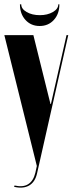

<svg xmlns="http://www.w3.org/2000/svg" viewBox="-29 -861 335 886"><path d="M125 -699H-9L141 -95L134 -63Q125 -26 101 -11Q77 4 38 -5L36 1Q78 11 105.5 -5Q133 -21 142 -61L286 -699H278L215 -421L206 -381H204L194 -421ZM240 -841H245Q245 -797 219.5 -769Q194 -741 154 -741Q114 -741 88.5 -769Q63 -797 63 -841H69Q69 -820 94 -805.5Q119 -791 155 -791Q190 -791 215 -805.5Q240 -820 240 -841Z"/></svg>

Font: Moniqa Black
Style: Regular
Weight: 900
Designer: Rajesh Rajput
Foundry: Rajesh Rajput
Version: Version 1.000